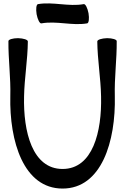

<svg xmlns="http://www.w3.org/2000/svg" viewBox="-20 -1040 739 1117"><path d="M221 -904C309 -920 399 -889 487 -904C497 -906 500 -932 495 -963C489 -994 477 -1018 467 -1016C379 -1000 289 -1031 201 -1016C191 -1014 188 -988 193 -957C199 -926 211 -902 221 -904ZM29 -801C28 -694 43 -588 40 -481C34 -218 117 57 344 57C571 57 654 -218 648 -481C645 -588 660 -694 659 -801C659 -810 634 -818 603 -818C571 -817 546 -809 546 -799C547 -692 566 -586 568 -479C573 -274 520 -57 344 -57C168 -57 115 -274 120 -479C122 -586 141 -692 142 -799C142 -809 117 -817 85 -818C54 -818 29 -810 29 -801Z"/></svg>

Font: Nupuram SemiBold
Style: Regular
Weight: 600
Designer: Santhosh Thottingal (santhosh.thottingal@gmail.com)
Foundry: SMC
Version: Version 1.000